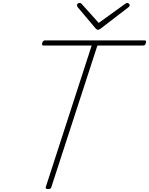

<svg xmlns="http://www.w3.org/2000/svg" viewBox="-20 -1273 1014 1307"><path d="M307 14Q287 14 292 -1L604 -963H279Q269 -963 267 -967.5Q265 -972 268 -982Q271 -991 275.5 -994.5Q280 -998 289 -998H962Q973 -998 974 -993.5Q975 -989 973 -981Q971 -971 966.5 -967Q962 -963 952 -963H643L330 -1Q328 7 323.5 10.5Q319 14 307 14ZM845 -1253Q852 -1253 857.5 -1248Q863 -1243 863 -1238Q863 -1234 861.5 -1231Q860 -1228 855 -1224L665 -1078Q658 -1074 654.5 -1072Q651 -1070 647 -1070Q643 -1070 640 -1072Q637 -1074 632 -1078L509 -1224Q508 -1227 506 -1230.5Q504 -1234 504 -1237Q504 -1245 510 -1249Q516 -1253 523 -1253Q527 -1253 530 -1251.5Q533 -1250 537 -1245L652 -1117L828 -1244Q837 -1250 839.5 -1251.5Q842 -1253 845 -1253Z"/></svg>

Font: Playwrite US Trad Thin
Style: Regular
Weight: 250
Designer: Veronika Burian, José Scaglione
Foundry: TypeTogether
Version: Version 1.003